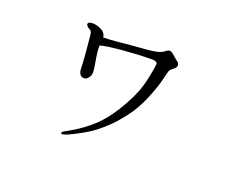

<svg xmlns="http://www.w3.org/2000/svg" viewBox="-88 -714 1176 902"><g transform="rotate(20 500.0 -263.5)"><path d="M674 -500Q666 -505 656 -514.5Q646 -524 639 -529Q625 -540 610 -529Q604 -524 597 -519.5Q590 -515 573 -510Q557 -506 525 -503Q493 -500 450 -497Q410 -493 376 -490Q342 -487 309 -486Q309 -493 305 -501Q301 -509 292 -516Q270 -530 244 -532Q221 -532 218 -523Q216 -518 221 -512Q226 -506 233 -502Q241 -499 244.5 -492.5Q248 -486 249 -472Q250 -462 252 -440.5Q254 -419 256.5 -392.5Q259 -366 260 -344Q261 -327 261.5 -310.5Q262 -294 270 -284Q278 -275 290.5 -275.5Q303 -276 311 -288Q320 -300 320.5 -313Q321 -326 318 -343Q315 -360 311 -384.5Q307 -409 306 -428Q306 -433 306 -437Q306 -441 306 -445Q314 -447 323 -449Q332 -451 345 -453Q362 -455 386 -458Q410 -461 446 -463Q483 -466 517 -467Q551 -468 562 -468Q572 -468 580 -464.5Q588 -461 587 -452Q586 -443 583.5 -427Q581 -411 576 -387Q566 -340 553.5 -308Q541 -276 519 -236Q497 -196 474 -164Q451 -132 422 -103Q393 -76 367.5 -58Q342 -40 320 -27Q300 -15 287.5 -8.5Q275 -2 278 5Q280 9 294.5 4.5Q309 0 329 -10Q369 -30 399.5 -49Q430 -68 461 -96Q493 -124 516 -151.5Q539 -179 558 -206Q577 -234 592.5 -266.5Q608 -299 621 -335Q634 -370 640.5 -398Q647 -426 650 -436Q652 -446 658 -451.5Q664 -457 674 -465Q685 -474 683.5 -484.5Q682 -495 674 -500Z"/></g></svg>

Font: Hannari
Style: Regular
Weight: 400
Version: Version 1.12